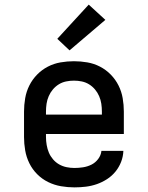

<svg xmlns="http://www.w3.org/2000/svg" viewBox="-20 -803 640 831"><path d="M302 8Q273 8 244 3Q215 -2 188.5 -15Q162 -28 141 -49Q120 -70 107 -96.5Q94 -123 89 -152Q84 -181 84 -210V-320Q84 -349 89 -378Q94 -407 107 -433Q120 -459 140.5 -480Q161 -501 187 -514.5Q213 -528 242 -533Q271 -538 300 -538Q329 -538 358 -533Q387 -528 413 -514.5Q439 -501 459.5 -480Q480 -459 493 -433Q506 -407 511 -378Q516 -349 516 -320V-223H179V-210Q179 -193 182 -175.5Q185 -158 191.5 -142.5Q198 -127 209.5 -113.5Q221 -100 236 -91.5Q251 -83 268 -79.5Q285 -76 302 -76Q321 -76 340 -79Q359 -82 376 -90.5Q393 -99 405 -115Q417 -131 419 -150H514Q513 -125 504 -102Q495 -79 479.5 -60Q464 -41 443 -27.5Q422 -14 399 -6Q376 2 351.5 5Q327 8 302 8ZM421 -307V-320Q421 -337 418.5 -354Q416 -371 409 -387Q402 -403 391 -416Q380 -429 365.5 -438Q351 -447 334 -450.5Q317 -454 300 -454Q283 -454 266 -450.5Q249 -447 234.5 -438Q220 -429 209 -416Q198 -403 191 -387Q184 -371 181.5 -354Q179 -337 179 -320V-307ZM281 -585 228 -635 364 -783 436 -717Z"/></svg>

Font: Iosevka Slab Medium Extended
Style: Regular
Weight: 500
Width: 7
Monospace: yes
Designer: Belleve Invis
Foundry: Belleve Invis
Version: Version 11.1.1; ttfautohint (v1.8.3)